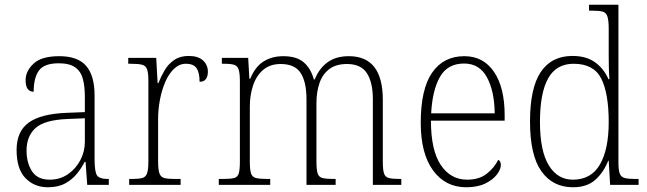

<svg xmlns="http://www.w3.org/2000/svg" viewBox="-20 -780 2730 810"><path d="M182 10Q125 10 87.5 -28.5Q50 -67 50 -147Q50 -226 101.5 -263Q153 -300 262 -304L338 -307V-371Q338 -416 329.5 -447.5Q321 -479 297 -496Q273 -513 228 -513Q166 -513 144 -482Q122 -451 122 -393Q88 -393 88 -442Q88 -480 121.5 -511.5Q155 -543 230 -543Q308 -543 343.5 -502Q379 -461 379 -377V-109Q379 -56 389 -40.5Q399 -25 435 -25H439V0H348L341 -97H337Q324 -71 304 -46.5Q284 -22 254.5 -6Q225 10 182 10ZM190 -22Q233 -22 266.5 -45Q300 -68 319 -104.5Q338 -141 338 -181V-281L265 -278Q167 -274 129.5 -239.5Q92 -205 92 -145Q92 -93 115 -57.5Q138 -22 190 -22Z M525 0V-25H537Q565 -25 580 -29Q595 -33 600.5 -49Q606 -65 606 -101V-438Q606 -472 600.5 -487.5Q595 -503 579 -507Q563 -511 531 -511H521V-536H639L645 -429H648Q659 -457 674.5 -483.5Q690 -510 715 -527Q740 -544 776 -544Q816 -544 836.5 -525Q857 -506 857 -477Q857 -459 849 -447Q841 -435 822 -435Q822 -473 809.5 -492Q797 -511 764 -511Q737 -511 715 -490.5Q693 -470 678 -436Q663 -402 655 -360.5Q647 -319 647 -278V-100Q647 -65 652.5 -49Q658 -33 673 -29Q688 -25 716 -25H742V0Z M903 0V-25H920Q952 -25 967.5 -29Q983 -33 987.5 -49Q992 -65 992 -99V-436Q992 -470 987 -486Q982 -502 968 -506.5Q954 -511 926 -511H916V-536H1027L1032 -448H1036Q1056 -498 1091.5 -520.5Q1127 -543 1175 -543Q1232 -543 1262 -516.5Q1292 -490 1304 -445H1308Q1326 -491 1361.5 -517Q1397 -543 1452 -543Q1595 -543 1595 -359V-97Q1595 -64 1600 -48.5Q1605 -33 1620.5 -29Q1636 -25 1667 -25H1673V0H1553V-361Q1553 -432 1528 -471Q1503 -510 1444 -510Q1397 -510 1368.5 -488Q1340 -466 1327.5 -428.5Q1315 -391 1315 -345V-99Q1315 -64 1320 -48.5Q1325 -33 1340.5 -29Q1356 -25 1387 -25H1396V0H1273V-361Q1273 -434 1248.5 -472Q1224 -510 1164 -510Q1119 -510 1090 -485Q1061 -460 1047.5 -419Q1034 -378 1034 -331V-98Q1034 -64 1039 -48.5Q1044 -33 1060 -29Q1076 -25 1108 -25H1120V0Z M1947 10Q1859 10 1807 -61Q1755 -132 1755 -262Q1755 -404 1803 -473.5Q1851 -543 1939 -543Q2019 -543 2064 -477Q2109 -411 2109 -294V-271H1798Q1798 -146 1839.5 -84Q1881 -22 1951 -22Q2002 -22 2034 -47.5Q2066 -73 2082 -106Q2093 -100 2093 -84Q2093 -66 2076.5 -44Q2060 -22 2027.5 -6Q1995 10 1947 10ZM2067 -302Q2066 -395 2034.5 -453.5Q2003 -512 1938 -512Q1868 -512 1836 -455.5Q1804 -399 1799 -302Z M2397 10Q2312 10 2264 -57.5Q2216 -125 2216 -267Q2216 -409 2261.5 -476.5Q2307 -544 2395 -544Q2453 -544 2490 -517.5Q2527 -491 2547 -446H2551Q2549 -471 2548.5 -498Q2548 -525 2548 -548V-658Q2548 -694 2542.5 -710.5Q2537 -727 2522.5 -731Q2508 -735 2480 -735H2465V-760H2589V-95Q2589 -63 2594.5 -48Q2600 -33 2615.5 -29Q2631 -25 2661 -25H2674V0H2554L2548 -102H2546Q2526 -52 2491 -21Q2456 10 2397 10ZM2399 -22Q2475 -23 2511.5 -87Q2548 -151 2548 -265Q2548 -386 2516.5 -448.5Q2485 -511 2400 -511Q2327 -511 2292.5 -449.5Q2258 -388 2258 -265Q2258 -143 2295.5 -82Q2333 -21 2399 -22Z"/></svg>

Font: Noto Serif Khmer SemiCondensed ExtraLight
Style: Regular
Weight: 200
Width: 4
Designer: Danh Hong and the Monotype Design Team
Foundry: Monotype Imaging Inc.
Version: Version 2.004; ttfautohint (v1.8.4.7-5d5b)